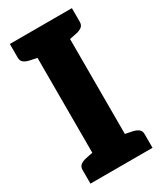

<svg xmlns="http://www.w3.org/2000/svg" viewBox="-185 -798 734 868"><g transform="rotate(-30 182.0 -364.5)"><path d="M97 0V-729H267V0ZM20 0V-71Q20 -88 30.5 -96.5Q41 -105 59 -109L103 -118L117 0ZM247 0 261 -118 305 -109Q323 -105 333.5 -96.5Q344 -88 344 -71V0ZM117 -729 103 -611 59 -620Q41 -624 30.5 -632.5Q20 -641 20 -658V-729ZM344 -729V-658Q344 -641 333.5 -632.5Q323 -624 305 -620L261 -611L247 -729Z"/></g></svg>

Font: Aleo Black
Style: Regular
Weight: 900
Designer: Alessio Laiso
Foundry: Alessio Laiso
Version: Version 2.001;gftools[0.9.29]